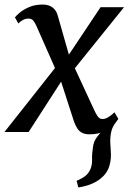

<svg xmlns="http://www.w3.org/2000/svg" viewBox="-36 -579 566 842"><path d="M307.5 243 300 214Q322.5 204.5 336.5 194Q350.5 183.5 358.5 167Q368.5 147.5 367.8 121Q367 94.5 371.5 67.5Q374.5 40.5 390 21.2Q405.5 2 416 -12L476.5 -48Q458.5 -27 452.8 -4.8Q447 17.5 447.5 45Q448 57.5 449.2 72Q450.5 86.5 450.5 100Q450.5 132.5 439.8 159.5Q429 186.5 401 207.5Q383 220.5 361.2 229.2Q339.5 238 307.5 243ZM356 10Q337 10 324.2 3.5Q311.5 -3 303.2 -15.5Q295 -28 288.5 -46L219 -261L255 -256.5L89.5 0H-16.5L231.5 -314L222 -242.5L124 -464.5Q118 -478.5 110.5 -488Q103 -497.5 89.5 -497.5Q75.5 -497.5 63.5 -490.8Q51.5 -484 44.5 -476L29.5 -502.5Q34 -509.5 50 -523Q66 -536.5 91.5 -547.8Q117 -559 150.5 -559Q169.5 -559 182.8 -553Q196 -547 204.5 -536.5Q213 -526 217 -511.5L277.5 -299.5L242.5 -304L405 -547.5H508L265.5 -246.5L275 -317L378 -94.5Q385.5 -78.5 393.2 -67.8Q401 -57 414 -57Q424.5 -57 437.5 -64.2Q450.5 -71.5 466 -86.5L483 -57.5Q478 -49.5 463.2 -33.2Q448.5 -17 422 -3.5Q395.5 10 356 10Z"/></svg>

Font: Merriweather 36pt
Style: Italic
Weight: 400
Italic angle: -7.8°
Version: Version 2.101